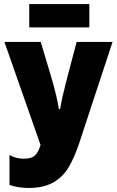

<svg xmlns="http://www.w3.org/2000/svg" viewBox="-20 -922 578 952"><path d="M373 -213Q348 -138 319 -90.5Q290 -43 242.5 -16.5Q195 10 122 10Q71 10 27 -5V-153Q61 -135 97 -135Q135 -135 152.5 -150.5Q170 -166 181 -203L2 -714H182L237 -530Q262 -444 272 -381H278Q288 -440 308 -517L360 -714H538ZM423 -786H125V-902H423Z"/></svg>

Font: Noto Sans UI CondBlack
Style: Regular
Weight: 900
Width: 3
Designer: Monotype Design Team
Foundry: Monotype Imaging Inc.
Version: Version 1.001